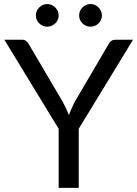

<svg xmlns="http://www.w3.org/2000/svg" viewBox="-20 -908 664 928"><path d="M360.5 0H263.5V-285.5L1 -716H86Q98.5 -716 106.2 -710.2Q114 -704.5 119.5 -694L283.5 -415.5Q301.5 -381 313 -352Q324 -381.5 341 -415.5L504.5 -694Q515.5 -716 537.5 -716H623L360.5 -285.5ZM417.5 -779Q395.5 -779 379 -794.8Q362.5 -810.5 362.5 -833Q362.5 -856 379 -872.2Q395.5 -888.5 417.5 -888.5Q439.5 -888.5 456 -872.2Q472.5 -856 472.5 -833Q472.5 -810.5 456 -794.8Q439.5 -779 417.5 -779ZM207.5 -779Q187 -779 170.2 -794.5Q153.5 -810 153.5 -833Q153.5 -856.5 170.2 -872.5Q187 -888.5 207.5 -888.5Q230 -888.5 246.8 -872.2Q263.5 -856 263.5 -833Q263.5 -810.5 246.8 -794.8Q230 -779 207.5 -779Z"/></svg>

Font: Verano Sans
Style: Regular
Weight: 400
Designer: Lukasz Dziedzic with Adam Twardoch and Botio Nikoltchev
Foundry: tyPoland Lukasz Dziedzic
Version: Version 3.001;December 28, 2019;FontCreator 12.0.0.2547 64-b